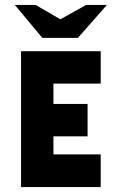

<svg xmlns="http://www.w3.org/2000/svg" viewBox="-20 -756 492 776"><path d="M65 0V-549H387V-418H196V-336H334V-205H196V-132H387V0ZM40 -736H124L224 -678L328 -736H412L295 -603H151Z"/></svg>

Font: PostBus
Style: Regular
Weight: 400
Designer: Peter Wiegel
Version: Version 1.001